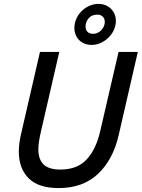

<svg xmlns="http://www.w3.org/2000/svg" viewBox="-20 -957 728 987"><path d="M76.7 -177.7Q76.7 -217.3 87.4 -264.6L185.5 -689.9H284.7L189 -274.4Q177.2 -223.6 177.2 -189Q177.2 -138.2 203.9 -111.8Q230.5 -85.4 291 -85.4Q377 -85.4 425.3 -137.2Q473.6 -189 495.1 -282.7L589.4 -689.9H688.5L589.8 -261.2Q561 -136.2 483.9 -63.2Q406.7 9.8 281.2 9.8Q177.2 9.8 127 -40.8Q76.7 -91.3 76.7 -177.7ZM362.3 -813.5Q362.3 -827.6 365.7 -840.8Q372.1 -867.2 390.1 -889.4Q408.2 -911.6 433.6 -924.3Q459 -937 486.3 -937Q512.2 -937 532.5 -925.5Q552.7 -914.1 564.2 -894Q575.7 -874 575.7 -849.6Q575.7 -836.4 572.3 -823.2Q565.9 -796.4 547.4 -774.2Q528.8 -752 503.4 -739Q478 -726.1 451.2 -726.1Q424.8 -726.1 404.5 -737.5Q384.3 -749 373.3 -769Q362.3 -789.1 362.3 -813.5ZM518.6 -844.7Q518.6 -862.3 507.8 -872.1Q497.1 -881.8 479.5 -881.8Q452.6 -881.8 436.3 -863.8Q419.9 -845.7 419.9 -820.3Q419.9 -802.7 430.2 -793Q440.4 -783.2 458 -783.2Q474.6 -783.2 488.5 -792Q502.4 -800.8 510.5 -815.2Q518.6 -829.6 518.6 -844.7Z"/></svg>

Font: Acari Sans Medium
Style: Italic
Weight: 500
Italic angle: -13°
Designer: Alfredo Marco Pradil and Stefan Peev
Foundry: Hanken Design Co.
Version: Version 1.045